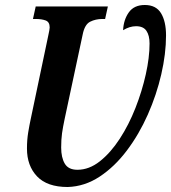

<svg xmlns="http://www.w3.org/2000/svg" viewBox="-20 -740 685 769"><path d="M251 9Q169 9 128.5 -33.5Q88 -76 88 -145Q88 -180 93 -210Q98 -240 103 -263L173 -596Q179 -623 179 -630Q179 -652 163 -658Q147 -664 123 -664H112L123 -714H412L401 -664H390Q363 -664 341 -653Q319 -642 311 -601L239 -264Q232 -231 228.5 -206.5Q225 -182 225 -149Q225 -109 239.5 -84.5Q254 -60 290 -60Q337 -60 380 -94Q423 -128 459.5 -184Q496 -240 522.5 -307.5Q549 -375 564 -442.5Q579 -510 579 -566Q579 -598 566.5 -616.5Q554 -635 525 -635Q499 -635 473 -619Q475 -661 496 -690.5Q517 -720 560 -720Q605 -720 625 -687Q645 -654 645 -598Q645 -525 626 -442.5Q607 -360 572 -281Q537 -202 488 -137Q439 -72 379 -32.5Q319 7 251 9Z"/></svg>

Font: Noto Serif ExtraCondensed
Style: Bold Italic
Weight: 700
Width: 2
Italic angle: -12°
Designer: Monotype Design Team
Foundry: Monotype Imaging Inc.
Version: Version 2.013; ttfautohint (v1.8.4.7-5d5b)